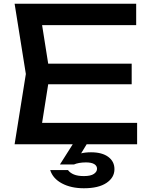

<svg xmlns="http://www.w3.org/2000/svg" viewBox="-20 -770 806 1025"><path d="M683 -430V-320H159V-430ZM246 -375 193 -40 130 -114H712V0H58L118 -375L58 -750H707V-636H130L193 -710ZM376 -12H450L399 72L365 70Q387 56 410 49.5Q433 43 466 43Q525 43 558 67.5Q591 92 591 133Q591 178 548.5 206.5Q506 235 428 235Q359 235 310.5 209Q262 183 248 138H343Q354 153 374.5 161.5Q395 170 428 170Q464 170 481 158.5Q498 147 498 131Q498 115 483 106Q468 97 439 97Q419 97 402.5 100Q386 103 375 108H300Z"/></svg>

Font: Unbounded
Style: Regular
Weight: 400
Designer: Luke Prowse, Jean-Baptiste Morizot, Fátima Lázaro, Florian Runge
Foundry: NaN
Version: Version 1.701;gftools[0.9.28.dev5+ged2979d]